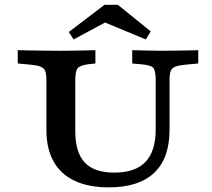

<svg xmlns="http://www.w3.org/2000/svg" viewBox="-20 -784 900 815"><path d="M177 -369.4V-445.2Q177 -469.8 171.8 -482.8Q166.6 -495.7 150.8 -501.5Q135 -507.3 103.7 -510.1L55.3 -514.5V-571Q77.7 -570.2 109.6 -569.8Q141.5 -569.4 173.6 -569Q205.7 -568.5 229.9 -568.5H237.9H243.2Q262.2 -568.5 287.6 -569Q313 -569.4 339.1 -569.8Q365.1 -570.2 385 -571V-514.5L357.4 -511.7Q320.4 -506.9 310 -494.6Q299.6 -482.3 299.6 -445.2V-369.4ZM441.6 11.3Q356 11.3 296.8 -16.6Q237.5 -44.4 207.3 -98.9Q177 -153.3 177 -231.9V-369.4H299.6V-227.5Q299.6 -136.9 339.7 -94.1Q379.7 -51.3 464.8 -51.3Q554.3 -51.3 597.6 -96.8Q640.9 -142.4 640.9 -234.8V-369.4H699.7V-233.1Q699.7 -112.2 634.6 -50.5Q569.4 11.3 441.6 11.3ZM640.9 -369.4V-445.2Q640.9 -482.7 630.9 -495.2Q620.8 -507.7 581.6 -510.9L541.2 -514.5V-571Q570.5 -570.2 607.7 -569.4Q644.9 -568.5 669.9 -568.5Q691.1 -568.5 719 -569Q747 -569.4 774.5 -569.8Q802 -570.2 821.5 -571V-514.5L773 -510.1Q741.4 -507.3 725.8 -501.7Q710.2 -496 705 -483.3Q699.7 -470.6 699.7 -445.2V-369.4ZM292.5 -616.6 272 -648.2 423.7 -763.6H480.2L619.8 -650.7L598.8 -616.6L384.1 -705.8L463.2 -708.5Z"/></svg>

Font: Playfair 5pt SemiExpanded Light
Style: Regular
Weight: 300
Width: 6
Designer: Claus Eggers Sørensen
Foundry: Claus Eggers Sørensen
Version: Version 2.203